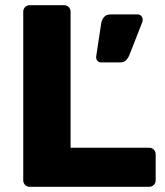

<svg xmlns="http://www.w3.org/2000/svg" viewBox="-20 -720 637 740"><path d="M94.8 0Q84.1 0 76.9 -7.2Q69.6 -14.5 69.6 -25.1V-674.9Q69.6 -685.5 76.9 -692.8Q84.1 -700 94.8 -700H226.9Q237.5 -700 244.7 -692.8Q252 -685.5 252 -674.9V-150.6H554.5Q565.5 -150.6 572.7 -143.4Q580 -136.1 580 -125.1V-25.1Q580 -14.5 572.7 -7.2Q565.5 0 554.5 0ZM369.5 -479.4Q360.9 -479.4 355.5 -485.7Q350.1 -492 350.5 -501L370 -629.9Q372 -643.1 380.6 -653.8Q389.2 -664.4 406.2 -664.4H510.6Q518.9 -664.4 524.4 -658.4Q530 -652.5 530 -644.6Q530 -638.8 527.9 -633.5L478.5 -507.3Q474.5 -497.3 466.5 -488.3Q458.5 -479.4 441.9 -479.4Z"/></svg>

Font: Rubik Light
Style: Regular
Weight: 300
Designer: Hubert and Fischer
Foundry: Hubert and Fischer
Version: Version 2.300;gftools[0.9.30]